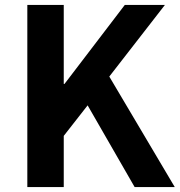

<svg xmlns="http://www.w3.org/2000/svg" viewBox="-20 -760 730 780"><path d="M91 0H239V-208L336 -332L527 0H690L424 -449L650 -740H487L242 -419H239V-740H91Z"/></svg>

Font: Noto Sans Japanese Bold
Style: Bold
Weight: 700
Designer: Ryoko NISHIZUKA (kana & ideographs); Paul D. Hunt (Latin, Greek & Cyrillic); Wenlong ZHANG (bopomofo); Sandoll Communica
Foundry: Adobe Systems Incorporated
Version: Version 1.000;PS 1;hotconv 1.0.78;makeotf.lib2.5.61930